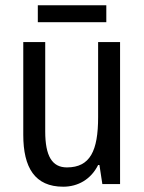

<svg xmlns="http://www.w3.org/2000/svg" viewBox="-20 -696 545 726"><path d="M382 -676H123V-612H382ZM434 -537H351V-253C351 -126 321 -63 233 -63C177 -63 151 -106 151 -199V-537H68V-186C68 -62 112 10 219 10C275 10 324 -18 351 -72H356L367 0H434Z"/></svg>

Font: Noto Sans Malayalam Condensed
Style: Regular
Weight: 400
Width: 3
Designer: Jelle Bosma - Monotype Design Team
Foundry: Monotype Imaging Inc.
Version: Version 2.104